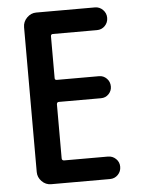

<svg xmlns="http://www.w3.org/2000/svg" viewBox="-53 -772 605 814"><g transform="rotate(-5 250.0 -365.0)"><path d="M131.8 0Q108.4 0 91.8 -17.1Q75.2 -34.2 75.2 -56.6V-672.9Q75.2 -696.3 92.3 -713.4Q109.4 -730.5 131.8 -730.5H381.8Q401.4 -730.5 415.5 -716.3Q429.7 -702.1 429.7 -682.1Q429.7 -662.1 416 -647.9Q402.3 -633.8 381.8 -633.8H194.3Q186.5 -633.8 185.5 -626V-446.3Q185.5 -438.5 194.3 -438.5H374Q392.6 -438.5 406.2 -424.8Q419.9 -411.1 419.9 -390.6Q419.9 -372.1 406.7 -358.4Q393.6 -344.7 374 -344.7H194.3Q186.5 -344.7 185.5 -335.9V-105.5Q185.5 -96.7 194.3 -95.7H381.8Q401.4 -95.7 415.5 -82Q429.7 -68.4 429.7 -48.3Q429.7 -28.3 416 -14.2Q402.3 0 381.8 0Z"/></g></svg>

Font: Rounded Mgen+ 2m medium
Style: Regular
Weight: 500
Designer: [Source Han Sans]
Ryoko NISHIZUKA  (kana & ideographs); Paul D. Hunt (Latin, Greek & Cyrillic); Wenlong ZHANG  (bopomofo
Version: Version 1.059.20150602